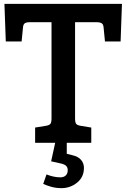

<svg xmlns="http://www.w3.org/2000/svg" viewBox="-20 -740 656 995"><path d="M612 -720 605 -525H524L517 -596Q516 -613 507.5 -619Q499 -625 479 -625H369V-126Q369 -106 374.5 -98.5Q380 -91 398 -88L453 -79V0H326V57L354 64Q385 71 400 88.5Q415 106 415 130Q415 178 379.5 206.5Q344 235 299 235Q270 235 245.5 228Q221 221 204 213L221 164Q259 179 293 179Q310 179 320.5 169.5Q331 160 331 142Q331 126 321 118Q311 110 290 106L245 96L266 0H162V-79L218 -88Q236 -91 241.5 -98.5Q247 -106 247 -126V-625H136Q116 -625 108 -619Q100 -613 99 -596L92 -525H10L3 -720Z"/></svg>

Font: Enriqueta SemiBold
Style: Regular
Weight: 600
Designer: Viviana Monsalve, Gustavo Ibarra
Foundry: 72Puntos
Version: Version 2.000